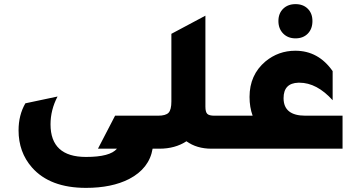

<svg xmlns="http://www.w3.org/2000/svg" viewBox="-20 -721 1731 931"><path d="M720 0Q704 96 606 147Q522 190 397 190Q222 190 135 91Q70 17 70 -89Q70 -163 103 -220L259 -253Q225 -188 225 -118Q225 40 397 40Q514 40 547 0H455L538 -160H723V0Z M1020 -160H1113V0H1005Q934 0 884 -36Q829 0 753 0H693V-160H746Q784 -160 797.5 -174.5Q811 -189 811 -229V-557L976 -645V-204Q976 -178 985 -169Q994 -160 1020 -160Z M1413 -535Q1376 -535 1353 -558.5Q1330 -582 1330 -619Q1330 -656 1353 -678.5Q1376 -701 1413 -701Q1450 -701 1472.5 -678.5Q1495 -656 1495 -619Q1495 -581 1472.5 -558Q1450 -535 1413 -535ZM1641 -160V0H1093V-160H1205Q1190 -201 1190 -251Q1190 -358 1267 -423Q1330 -475 1412 -475Q1524 -475 1593 -376V-235Q1516 -320 1432 -320Q1429 -320 1427 -320Q1355 -318 1355 -245Q1355 -160 1461 -160Z"/></svg>

Font: Tajawal Black
Style: Regular
Weight: 900
Designer: Boutros Fonts
Foundry: Created by Boutros International 2017
Version: Version 1.700